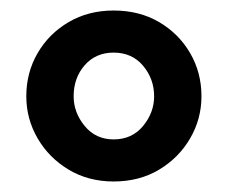

<svg xmlns="http://www.w3.org/2000/svg" viewBox="-20 -730 433 365"><path d="M196 -385Q148 -385 110.5 -407.5Q73 -430 51.5 -467Q30 -504 30 -547Q30 -592 51.5 -629Q73 -666 110.5 -688Q148 -710 196 -710Q245 -710 282.5 -688Q320 -666 341.5 -629Q363 -592 363 -547Q363 -504 341.5 -467Q320 -430 282.5 -407.5Q245 -385 196 -385ZM196 -465Q231 -465 252 -490.5Q273 -516 273 -547Q273 -580 252 -605Q231 -630 196 -630Q162 -630 141 -606Q120 -582 120 -547Q120 -516 141 -490.5Q162 -465 196 -465Z"/></svg>

Font: Quicksand Variable Light
Style: Regular
Weight: 300
Designer: Andrew Paglinawan
Foundry: Andrew Paglinawan
Version: Version 3.004